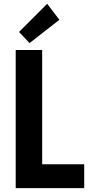

<svg xmlns="http://www.w3.org/2000/svg" viewBox="-20 -980 471 1000"><path d="M61.8 0V-719.7H199.6V-124.5H418.6V0ZM133.9 -755.6 79.1 -813.6 225.9 -960.3 289.3 -876.9Z"/></svg>

Font: Reddit Sans Condensed
Style: Regular
Weight: 400
Designer: Stephen Hutchings
Foundry: Reddit
Version: Version 1.014